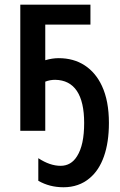

<svg xmlns="http://www.w3.org/2000/svg" viewBox="-20 -560 513 822"><path d="M252 241.7Q191.9 241.7 144 213.9V117.2Q193.8 149.9 239.3 149.9Q284.7 149.9 310.1 108.4Q325.2 84.5 332.8 49.1Q340.3 13.7 340.3 -33.7Q340.3 -124 309.1 -170.7Q277.8 -217.3 216.3 -218.3Q193.4 -218.3 173.8 -210.4V0H66.9V-540H367.2V-454.6H173.8V-302.2Q188.5 -306.6 202.9 -308.8Q217.3 -311 231 -311Q295.4 -311 342.8 -280Q390.1 -249 416.5 -191.9Q446.3 -127.9 446.3 -33.7Q446.3 49.3 425 109.6Q403.8 169.9 363.3 203.1Q340.8 222.2 312.7 231.9Q284.7 241.7 252 241.7Z"/></svg>

Font: Open Sans
Style: Regular
Weight: 600
Width: 3
Foundry: Ascender Corporation
Version: Version 1.000